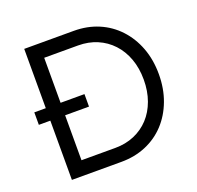

<svg xmlns="http://www.w3.org/2000/svg" viewBox="-123 -832 990 964"><g transform="rotate(-20 372.0 -350.0)"><path d="M40.6 -316.5V-383.2H308.6V-316.5ZM102 0V-700H366.9Q438.2 -700 498.1 -674.7Q557.9 -649.3 601.7 -602.3Q645.6 -555.3 669.7 -491.3Q693.9 -427.3 693.9 -350Q693.9 -273 669.7 -208.7Q645.6 -144.3 602.1 -97.5Q558.5 -50.7 498.4 -25.3Q438.2 0 366.9 0ZM181 -66 175.7 -76.3H361.9Q417.3 -76.3 463.5 -96Q509.7 -115.7 543.1 -151.6Q576.5 -187.5 594.9 -238.2Q613.3 -289 613.3 -350Q613.3 -411.4 594.9 -461.8Q576.5 -512.2 542.8 -548.4Q509.1 -584.6 463.2 -604.1Q417.3 -623.7 361.9 -623.7H173.4L181 -633.3Z"/></g></svg>

Font: Lexend Medium
Style: Regular
Weight: 500
Designer: Bonnie Shaver-Troup, Thomas Jockin
Foundry: Lexend
Version: Version 1.005